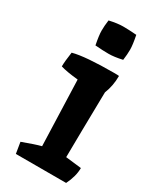

<svg xmlns="http://www.w3.org/2000/svg" viewBox="-182 -764 683 824"><g transform="rotate(30 159.5 -352.0)"><path d="M239 -512Q258 -512 263 -511Q263 -462 246 -420Q242 -204 241 -96L319 -87Q319 -46 296 0H47L38 -55Q100 -78 128 -85L117 -409Q58 -415 30 -424Q30 -449 37 -496Q96 -512 239 -512ZM239 -701Q248 -656 248 -632.5Q248 -609 244 -580Q204 -571 176.5 -571Q149 -571 110 -574Q101 -619 101 -642.5Q101 -666 105 -695Q145 -704 172.5 -704Q200 -704 239 -701Z"/></g></svg>

Font: Inika
Style: Bold
Weight: 700
Version: Version 1.001